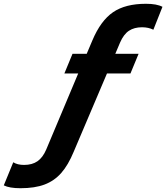

<svg xmlns="http://www.w3.org/2000/svg" viewBox="-218 -764 878 1014"><path d="M-198 215 -148 93Q-126 107 -91 107Q-48 107 -20 87.5Q8 68 26 26L195 -376H122L165 -480H240L270 -551Q314 -655 379 -699.5Q444 -744 553 -744Q610 -744 640 -728L592 -607Q566 -620 532 -620Q491 -620 463 -601.5Q435 -583 416 -539L391 -480H514L471 -376H347L171 38Q142 108 105.5 149.5Q69 191 17.5 210.5Q-34 230 -110 230Q-168 230 -198 215Z"/></svg>

Font: Prompt SemiBold
Style: Italic
Weight: 600
Italic angle: -12°
Designer: Katatrad Team
Foundry: CadsonDemak
Version: Version 1.001